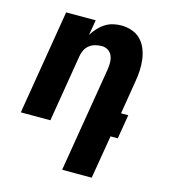

<svg xmlns="http://www.w3.org/2000/svg" viewBox="-110 -617 821 922"><g transform="rotate(15 300.0 -156.5)"><path d="M284 215 370 -304Q373 -322 373 -340Q373 -358 367 -373.5Q361 -389 347 -398.5Q333 -408 315 -408Q299 -408 283 -404Q267 -400 253.5 -389.5Q240 -379 232.5 -363.5Q225 -348 223 -333L168 0H21L107 -520H254L241 -444Q252 -462 267 -478.5Q282 -495 300 -506.5Q318 -518 338.5 -523Q359 -528 379 -528Q408 -528 433.5 -519Q459 -510 477 -491.5Q495 -473 505 -448Q515 -423 518.5 -396Q522 -369 520.5 -341Q519 -313 514 -285L487 -120H523L503 0H467L431 215Z"/></g></svg>

Font: Iosevka Heavy Extended Oblique
Style: Regular
Weight: 900
Width: 7
Italic angle: -9°
Monospace: yes
Designer: Belleve Invis
Foundry: Belleve Invis
Version: Version 32.5.0; ttfautohint (v1.8.4)